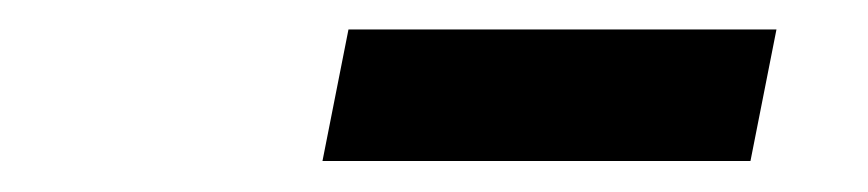

<svg xmlns="http://www.w3.org/2000/svg" viewBox="-20 -700 574 127"><path d="M193.3 -593.5 210.5 -680.5H493.6L476.4 -593.5Z"/></svg>

Font: Source Sans 3 VF
Style: Italic
Weight: 200
Italic angle: -11°
Designer: Paul D. Hunt
Foundry: Adobe Systems Incorporated
Version: Version 3.042;hotconv 1.0.118;makeotfexe 2.5.65603